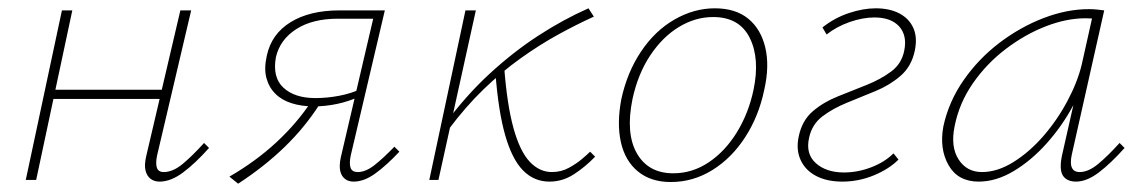

<svg xmlns="http://www.w3.org/2000/svg" viewBox="-20 -433 2754 462"><path d="M364 4Q351 4 342 -3Q333 -10 330 -23.5Q327 -37 332 -58L414 -408H440L358 -59Q354 -40 357.5 -29.5Q361 -19 374 -19Q396 -19 419.5 -38.5Q443 -58 471 -89L483 -77Q450 -40 420.5 -18Q391 4 364 4ZM42 0 129 -408H154L67 0ZM94 -195 99 -217H387L382 -195Z M831 4Q818 4 809.5 -3Q801 -10 798.5 -22.5Q796 -35 800 -54L878 -388H793Q732 -388 693 -363Q654 -338 644 -296Q635 -247 662 -222Q689 -197 739 -197Q767 -197 796 -202.5Q825 -208 851 -220L848 -202Q820 -189 791.5 -183Q763 -177 735 -177Q706 -177 682 -184.5Q658 -192 642.5 -207.5Q627 -223 621 -245.5Q615 -268 622 -299Q633 -351 679 -379.5Q725 -408 797 -408H906L824 -59Q820 -40 823.5 -29.5Q827 -19 841 -19Q860 -19 881.5 -36Q903 -53 929 -80L941 -68Q910 -35 883 -15.5Q856 4 831 4ZM553 9 532 -8Q596 -45 645.5 -91Q695 -137 730 -190L749 -182Q714 -127 665 -79.5Q616 -32 553 9Z M1059 -121 1047 -130Q1100 -202 1157.5 -255Q1215 -308 1275 -347Q1335 -386 1396 -413L1409 -393Q1367 -374 1322.5 -349.5Q1278 -325 1232.5 -292.5Q1187 -260 1143.5 -218Q1100 -176 1059 -121ZM1013 0 1100 -408H1125L1035 0ZM1302 4Q1265 4 1238.5 -23Q1212 -50 1195.5 -108Q1179 -166 1172 -259L1193 -274Q1200 -181 1215.5 -125Q1231 -69 1254.5 -44Q1278 -19 1308 -19Q1330 -19 1348.5 -29Q1367 -39 1380.5 -50.5Q1394 -62 1400 -68L1412 -56Q1389 -32 1361.5 -14Q1334 4 1302 4Z M1594 5Q1546 5 1515 -20.5Q1484 -46 1474 -91Q1464 -136 1475 -194Q1489 -259 1522.5 -309Q1556 -359 1603 -386Q1650 -413 1700 -413Q1750 -413 1780.5 -388Q1811 -363 1821.5 -318.5Q1832 -274 1819 -217Q1806 -154 1773.5 -103.5Q1741 -53 1694.5 -24Q1648 5 1594 5ZM1600 -16Q1646 -16 1685.5 -42.5Q1725 -69 1753 -114.5Q1781 -160 1793 -216Q1809 -292 1784 -342Q1759 -392 1696 -392Q1653 -392 1613.5 -368Q1574 -344 1544.5 -299.5Q1515 -255 1502 -195Q1485 -112 1512.5 -64Q1540 -16 1600 -16Z M2007 4Q1970 4 1944 -9.5Q1918 -23 1906.5 -48Q1895 -73 1902 -105Q1910 -143 1935.5 -165Q1961 -187 1996 -201Q2031 -215 2065 -228.5Q2099 -242 2124.5 -261Q2150 -280 2156 -312Q2163 -348 2143.5 -369.5Q2124 -391 2084 -391Q2056 -391 2024.5 -380Q1993 -369 1969 -350L1959 -367Q1988 -390 2022.5 -401.5Q2057 -413 2087 -413Q2121 -413 2144.5 -400.5Q2168 -388 2178 -365Q2188 -342 2181 -310Q2173 -273 2147 -250.5Q2121 -228 2087 -214Q2053 -200 2018.5 -186Q1984 -172 1959 -153Q1934 -134 1927 -102Q1918 -63 1943 -40.5Q1968 -18 2011 -18Q2044 -18 2076.5 -30.5Q2109 -43 2130 -64L2142 -49Q2119 -26 2082.5 -11Q2046 4 2007 4Z M2335 4Q2285 4 2262.5 -35.5Q2240 -75 2250 -129Q2263 -189 2299 -240.5Q2335 -292 2385 -330Q2435 -368 2491 -389.5Q2547 -411 2600 -411Q2611 -411 2620 -410Q2629 -409 2637 -408L2559 -61Q2550 -19 2578 -19Q2599 -19 2622.5 -38.5Q2646 -58 2674 -89L2686 -77Q2653 -40 2624 -18Q2595 4 2569 4Q2554 4 2544.5 -3Q2535 -10 2533 -23.5Q2531 -37 2535 -57L2577 -243L2600 -277Q2589 -229 2562.5 -179.5Q2536 -130 2499 -88.5Q2462 -47 2419.5 -21.5Q2377 4 2335 4ZM2343 -19Q2380 -19 2418.5 -43Q2457 -67 2490.5 -105.5Q2524 -144 2548.5 -190Q2573 -236 2583 -278L2610 -399L2623 -386Q2618 -388 2609 -388.5Q2600 -389 2592 -389Q2546 -389 2496 -369.5Q2446 -350 2400 -315Q2354 -280 2321 -232.5Q2288 -185 2277 -129Q2267 -80 2286.5 -49.5Q2306 -19 2343 -19Z"/></svg>

Font: Ysabeau Office Thin
Style: Italic
Weight: 250
Italic angle: -12°
Designer: Christian Thalmann (Catharsis Fonts)
Version: Version 2.001;gftools[0.9.30]; featfreeze: tnum,lnum,ss02